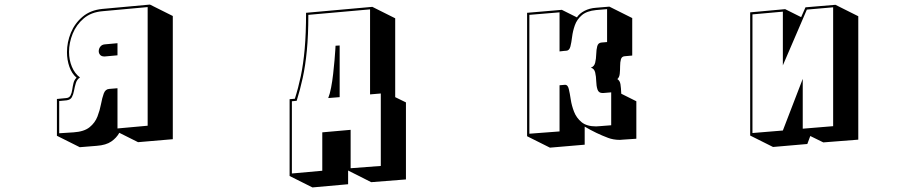

<svg xmlns="http://www.w3.org/2000/svg" viewBox="-20 -580 4040 840"><path d="M502 1Q490 23 467 39Q444 55 403 58L329 64L229 14V-147L270 -151Q283 -152 288.5 -162.5Q294 -173 296 -187.5Q298 -202 301.5 -216.5Q305 -231 315 -240Q294 -258 283.5 -288Q273 -318 273 -352Q273 -395 290 -436.5Q307 -478 341.5 -507Q376 -536 428 -541L636 -560L736 -510V29L584 42ZM429 -531Q379 -527 346.5 -499.5Q314 -472 298 -432.5Q282 -393 282 -353Q282 -318 294.5 -288Q307 -258 330 -241Q317 -233 312 -217Q307 -201 304 -184Q301 -167 294.5 -155Q288 -143 271 -141L239 -138V3L302 -1Q348 -4 372 -23.5Q396 -43 406.5 -70.5Q417 -98 422 -125Q427 -152 434 -171Q441 -190 458 -191L494 -194V-18L626 -30V-549ZM436 -333Q424 -333 418 -340Q412 -347 412 -356Q412 -367 419 -376Q426 -385 439 -386L494 -391V-338L439 -333Z M1503 166V226L1347 240L1247 190V-146L1270 -148Q1285 -195 1296 -247Q1307 -299 1313 -366Q1319 -433 1319 -524L1609 -550L1709 -500V-155L1756 -132V205L1604 217ZM1599 -167V-539L1329 -515Q1329 -426 1322.5 -359Q1316 -292 1304.5 -239.5Q1293 -187 1278 -139L1257 -137V179L1390 167V-1L1514 -12V156L1646 146V-171ZM1416 -151Q1423 -168 1428.5 -196.5Q1434 -225 1437.5 -256.5Q1441 -288 1443.5 -316Q1446 -344 1447 -362Q1448 -380 1448 -380L1466 -381V-155Z M2704 31Q2701 31 2698 31.5Q2695 32 2692 32Q2677 32 2663.5 29.5Q2650 27 2640 23Q2589 4 2538 -26V53L2386 66L2286 16V-524L2438 -537L2504 -504Q2515 -521 2537 -532.5Q2559 -544 2587 -546L2646 -551L2746 -501V-337L2713 -334Q2700 -333 2696.5 -320.5Q2693 -308 2693 -291Q2693 -274 2691.5 -258Q2690 -242 2681 -234Q2692 -227 2694.5 -211.5Q2697 -196 2698 -170L2764 -137V27ZM2619 -173H2616Q2599 -173 2594 -188.5Q2589 -204 2588.5 -224.5Q2588 -245 2584 -262.5Q2580 -280 2565 -284Q2580 -289 2584 -306Q2588 -323 2588.5 -343Q2589 -363 2593 -378Q2597 -393 2612 -394L2636 -396V-540L2588 -536Q2547 -532 2525.5 -513.5Q2504 -495 2495 -469.5Q2486 -444 2483 -419Q2480 -394 2475.5 -376.5Q2471 -359 2458 -358Q2458 -358 2450 -357.5Q2442 -357 2428 -355V-526L2296 -515V5L2428 -5V-207L2452 -209H2453Q2464 -209 2468.5 -190.5Q2473 -172 2477 -145Q2481 -118 2491.5 -91Q2502 -64 2524.5 -45.5Q2547 -27 2588 -27Q2591 -27 2595 -27.5Q2599 -28 2603 -28L2654 -32V-176Z M3525 15 3512 50 3362 63 3262 13V-526L3415 -540L3485 -505L3504 -548L3635 -559L3735 -509V31L3582 43ZM3510 -538 3405 -294V-529L3272 -517V2L3405 -9L3492 -235V-17L3625 -28V-548Z"/></svg>

Font: Rampart One
Style: Regular
Weight: 400
Designer: Fontworks Inc.
Foundry: Fontworks Inc.
Version: Version 1.100